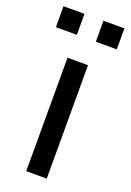

<svg xmlns="http://www.w3.org/2000/svg" viewBox="-150 -750 544 800"><g transform="rotate(20 122.0 -349.5)"><path d="M76 0V-503H167V0ZM164 -606V-699H257V-606ZM-13 -606V-699H80V-606Z"/></g></svg>

Font: Mulish ExtraLight Medium
Style: Regular
Weight: 500
Version: Version 3.603